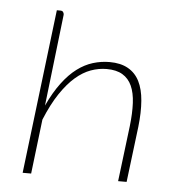

<svg xmlns="http://www.w3.org/2000/svg" viewBox="-42 -533 533 574"><g transform="rotate(5 224.0 -246.5)"><path d="M46.5 0 106 -493H116.5Q122.5 -493 125 -489.5Q127.5 -486 127.5 -481.5L95.5 -206Q114.5 -247 135.8 -275.2Q157 -303.5 179.8 -320.5Q202.5 -337.5 227 -345Q251.5 -352.5 277 -352.5Q310 -352.5 332.2 -340Q354.5 -327.5 366.5 -303.8Q378.5 -280 381.2 -245.5Q384 -211 379 -167L358.5 0H333L353.5 -167Q358 -206 356.5 -236.5Q355 -267 345.5 -288Q336 -309 317.5 -320Q299 -331 270 -331Q246 -331 222.5 -322.5Q199 -314 176.5 -294.5Q154 -275 132.5 -243Q111 -211 91.5 -163.5L72 0Z"/></g></svg>

Font: Lato Thin
Style: Italic
Weight: 200
Italic angle: -7°
Designer: Lukasz Dziedzic
Foundry: tyPoland Lukasz Dziedzic
Version: Version 2.007; 2014-02-27